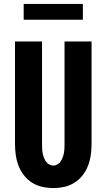

<svg xmlns="http://www.w3.org/2000/svg" viewBox="-20 -945 540 973"><path d="M250 8Q222 8 194.5 2Q167 -4 143 -19Q119 -34 101.5 -56.5Q84 -79 74 -105Q64 -131 60 -159Q56 -187 56 -215V-735H193V-215Q193 -204 193.5 -192.5Q194 -181 196 -170Q198 -159 202 -148Q206 -137 212 -127.5Q218 -118 228.5 -112Q239 -106 250 -106Q261 -106 271.5 -112Q282 -118 288 -127.5Q294 -137 298 -148Q302 -159 304 -170Q306 -181 306.5 -192.5Q307 -204 307 -215V-735H444V-215Q444 -187 440 -159Q436 -131 426 -105Q416 -79 398.5 -56.5Q381 -34 357 -19Q333 -4 305.5 2Q278 8 250 8ZM100 -845V-925H400V-845Z"/></svg>

Font: Iosevka Curly Heavy
Style: Regular
Weight: 900
Monospace: yes
Designer: Belleve Invis
Foundry: Belleve Invis
Version: Version 22.1.2; ttfautohint (v1.8.4)